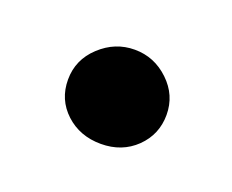

<svg xmlns="http://www.w3.org/2000/svg" viewBox="-41 -406 299 247"><g transform="rotate(20 108.5 -282.5)"><path d="M157.7 -327.6Q177.7 -308.6 177.7 -281.7Q177.7 -254.9 158.7 -236.3Q139.6 -217.8 110.8 -217.8Q82 -217.8 62.5 -235.8Q43 -253.9 43 -281.2Q43 -308.6 63.5 -327.6Q84 -346.7 110.8 -346.7Q137.7 -346.7 157.7 -327.6Z"/></g></svg>

Font: BF_TEXT
Style: Regular
Weight: 400
Foundry: EA DICE
Version: Version 1.404